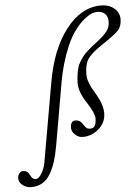

<svg xmlns="http://www.w3.org/2000/svg" viewBox="-207 -763 779 1080"><g transform="rotate(-5 182.0 -223.0)"><path d="M-74.2 269Q-102.1 269 -123 252.7Q-144 236.3 -144 213.9Q-144 197.3 -134.5 186Q-125 174.8 -113.8 174.8Q-88.4 174.8 -76.2 200.2Q-64.9 226.1 -46.9 226.1Q-27.8 226.1 -11.7 198Q4.4 169.9 9.8 141.1L88.9 -309.1Q120.6 -492.7 206.3 -603.8Q292 -714.8 405.8 -714.8Q448.7 -714.8 478.3 -690.4Q507.8 -666 507.8 -628.9Q507.8 -589.4 486.6 -565.9Q465.3 -542.5 387.2 -491.2Q326.7 -450.2 307.9 -419.9Q289.1 -389.6 289.1 -335Q289.1 -290 330.1 -226.1Q370.1 -159.7 370.1 -110.8Q370.1 -57.6 330.1 -22.2Q290 13.2 237.8 13.2Q214.8 13.2 195.8 -4.6Q176.8 -22.5 176.8 -42Q176.8 -83 204.1 -83Q230.5 -83 244.1 -61Q257.3 -40.5 263.9 -35.2Q270.5 -29.8 286.1 -29.8Q318.8 -29.8 318.8 -85Q318.8 -114.3 279.8 -173.8Q235.8 -239.3 235.8 -289.1Q235.8 -314.9 239.3 -337.2Q242.7 -359.4 247.3 -376.5Q252 -393.6 262.2 -410.4Q272.5 -427.2 281.2 -438.7Q290 -450.2 306.6 -465.3Q323.2 -480.5 335.4 -490.2Q347.7 -500 370.1 -517.1Q405.8 -544.9 422.9 -567.6Q439.9 -590.3 439.9 -622.1Q439.9 -649.4 424.1 -664.8Q408.2 -680.2 383.8 -680.2Q352.5 -680.2 331.1 -665Q292 -640.6 259.5 -598.9Q227.1 -557.1 205.6 -506.3Q184.1 -455.6 170.2 -407.5Q156.2 -359.4 147 -308.1L84 53.2Q75.2 102.5 63.5 138.7Q51.8 174.8 33.7 205.8Q15.6 236.8 -11.5 252.9Q-38.6 269 -74.2 269Z"/></g></svg>

Font: Junicode SmCond
Style: Italic
Weight: 400
Width: 4
Italic angle: -11°
Designer: Peter S. Baker
Version: Version 2.206